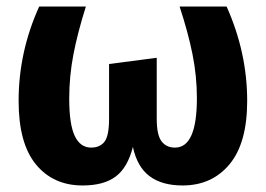

<svg xmlns="http://www.w3.org/2000/svg" viewBox="-20 -551 814 588"><path d="M737 -242Q737 -113 683 -48Q629 17 539 17Q476 17 438 -11.5Q400 -40 387 -101Q371 -38 334.5 -10.5Q298 17 233 17Q143 17 90 -47.5Q37 -112 37 -242Q37 -392 100 -531H243Q218 -452 205 -385Q192 -318 192 -249Q192 -170 209 -134.5Q226 -99 259 -99Q286 -99 300 -117Q314 -135 314 -187V-355L460 -374V-187Q460 -138 474.5 -118.5Q489 -99 516 -99Q583 -99 583 -250Q583 -318 569.5 -385Q556 -452 530 -531H674Q737 -390 737 -242Z"/></svg>

Font: FiraGOUPP
Style: Bold
Weight: 700
Designer: bBox Type
Foundry: bBox Type GmbH
Version: Version 1.001